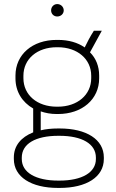

<svg xmlns="http://www.w3.org/2000/svg" viewBox="-20 -721 568 943"><path d="M261 -640C279 -640 293 -653 293 -670C293 -687 279 -701 261 -701C244 -701 231 -687 231 -670C231 -653 244 -640 261 -640ZM56 -336C56 -271 89 -219 143 -188V-71C83 -47 48 -5 48 52V60C48 148 133 202 265 202H273C405 202 490 148 490 60V52C490 -36 405 -90 273 -90H265C233 -90 205 -87 180 -81V-174C203 -166 229 -161 258 -161H265C383 -161 467 -233 467 -336V-350C467 -396 451 -435 422 -464L480 -570H441C422 -540 410 -517 396 -488C362 -512 317 -525 265 -525H258C139 -525 56 -453 56 -350ZM95 -349C95 -431 162 -489 259 -489H264C360 -489 428 -431 428 -349V-337C428 -255 360 -197 264 -197H259C162 -197 95 -255 95 -337ZM87 53C87 -15 155 -54 266 -54H272C382 -54 451 -15 451 53V60C451 126 383 166 272 166H266C155 166 87 126 87 60Z"/></svg>

Font: Fixel Text ExtraLight
Style: Regular
Weight: 200
Width: 4
Designer: AlfaBravo + MacPaw
Foundry: Kyrylo Tkachov, Marchela Mozhyna, Serhii Makarenko, Maria Weinstein, Zakhar Kryvoshyya
Version: Version 1.211